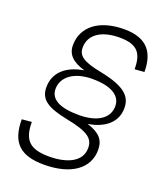

<svg xmlns="http://www.w3.org/2000/svg" viewBox="-144 -821 833 980"><g transform="rotate(20 272.0 -331.0)"><path d="M211 64C357 64 446 1 446 -101C446 -156 419 -186 350 -208C436 -221 499 -268 499 -347C499 -407 465 -451 325 -479C221 -499 193 -522 193 -566C193 -632 249 -678 354 -678C453 -678 480 -636 480 -552L532 -556C532 -658 489 -726 362 -726C222 -726 142 -658 142 -560C142 -509 175 -478 241 -459C142 -443 88 -389 88 -312C88 -245 134 -216 244 -194C361 -171 395 -145 395 -93C395 -15 313 16 222 16C120 16 79 -18 79 -120L26 -115C26 11 82 64 211 64ZM292 -235C189 -235 135 -263 135 -320C135 -385 196 -432 295 -432C401 -432 452 -396 452 -341C452 -273 389 -235 292 -235Z"/></g></svg>

Font: Geist ExtraLight
Style: Italic
Weight: 200
Italic angle: -12°
Designer: Basement.studio, Andrés Briganti, Mateo Zaragoza
Foundry: Basement.studio, Vercel, Andrés Briganti, Guido Ferreyra, Mateo Zaragoza
Version: Version 1.500